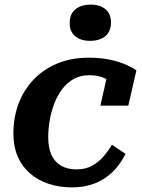

<svg xmlns="http://www.w3.org/2000/svg" viewBox="-20 -799 616 832"><path d="M312 -65Q351 -65 379.5 -81Q408 -97 429 -121.5Q450 -146 465 -172L524 -132Q501 -86 467.5 -53.5Q434 -21 390 -4Q346 13 292 13Q237 13 190.5 -2.5Q144 -18 109.5 -48Q75 -78 56.5 -121.5Q38 -165 38 -221Q38 -289 60 -348.5Q82 -408 124.5 -453Q167 -498 227.5 -523.5Q288 -549 364 -549Q418 -549 458 -540Q498 -531 526.5 -518.5Q555 -506 571 -494L536 -341H415L447 -483Q460 -482 468 -474.5Q476 -467 479.5 -457Q483 -447 482.5 -437Q482 -427 478 -422Q469 -437 453.5 -448.5Q438 -460 416.5 -466.5Q395 -473 366 -473Q329 -473 300 -457Q271 -441 250 -413.5Q229 -386 215.5 -351Q202 -316 195.5 -278.5Q189 -241 189 -204Q189 -159 203 -128Q217 -97 244.5 -81Q272 -65 312 -65ZM370 -622Q412 -622 436.5 -642.5Q461 -663 461 -702Q461 -739 437 -759Q413 -779 373 -779Q331 -779 306.5 -758.5Q282 -738 282 -699Q282 -662 306 -642Q330 -622 370 -622Z"/></svg>

Font: Roboto Serif SemiBold
Style: Italic
Weight: 600
Italic angle: -10°
Version: Version 1.007